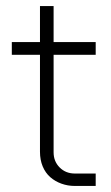

<svg xmlns="http://www.w3.org/2000/svg" viewBox="-20 -614 367 634"><path d="M226 0Q204 0 183 -7.5Q162 -15 146 -29Q130 -43 121 -64.5Q112 -86 112 -113V-594H157V-111Q157 -81 177 -61Q197 -41 227 -41H296V0ZM19 -433V-475H296V-433Z"/></svg>

Font: SUSE Thin ExtraLight
Style: Regular
Weight: 250
Version: Version 1.000